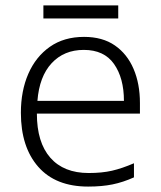

<svg xmlns="http://www.w3.org/2000/svg" viewBox="-20 -678 592 708"><path d="M290 -542Q358 -542 403.5 -510.5Q449 -479 472.5 -424Q496 -369 496 -298V-259H116Q116 -153 165.5 -96.5Q215 -40 307 -40Q356 -40 393 -48.5Q430 -57 474 -76V-24Q434 -6 395 2Q356 10 305 10Q185 10 121 -63Q57 -136 57 -262Q57 -343 84.5 -406Q112 -469 164 -505.5Q216 -542 290 -542ZM289 -494Q216 -494 170.5 -445Q125 -396 118 -306H437Q437 -390 400.5 -442Q364 -494 289 -494ZM416 -658V-610H140V-658Z"/></svg>

Font: Noto Sans Thai Looped Light
Style: Regular
Weight: 300
Designer: Sasikarn Vongin, Ben Mitchell
Foundry: The Fontpad Ltd
Version: Version 1.001; ttfautohint (v1.8.4.7-5d5b)